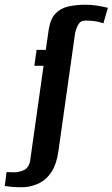

<svg xmlns="http://www.w3.org/2000/svg" viewBox="-103 -652 478 816"><path d="M-0.4 143.6Q-20.8 144.3 -42.5 142.9Q-64.2 141.6 -82.7 138.2L-75.2 79.4L-43.4 80.3Q-34.4 80.6 -25.5 78.7Q-16.5 76.9 -7.6 73.5Q6 69.7 14 58.3Q22 47 24.7 34.2L82.1 -372.3H43L52.5 -440H91.6L103.5 -522.8Q110.3 -570.2 132 -593.6Q153.8 -617 187.4 -624.5Q221.1 -631.9 260 -631.9Q286.4 -631.9 310.3 -627.9Q334.1 -623.9 355.5 -618.9L336.5 -553.1Q316.5 -559.9 298.7 -562.2Q281 -564.5 259.1 -564.5Q238 -564.5 228.1 -544.8Q218.2 -525 215.5 -506.5L145.2 -9.1Q137.8 43.8 117.2 76.5Q96.7 109.3 66.3 125.1Q35.8 140.9 -0.4 143.6Z"/></svg>

Font: Alumni Sans SC Thin
Style: Italic
Weight: 100
Italic angle: -8°
Designer: Robert E. Leuschke
Foundry: Robert E. Leuschke
Version: Version 1.016